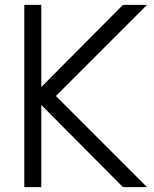

<svg xmlns="http://www.w3.org/2000/svg" viewBox="-20 -770 635 790"><path d="M585 -750 210 -375 585 0H486L150 -338V0H80V-750H150V-412L486 -750Z"/></svg>

Font: HansKendrickRegular
Style: Regular
Weight: 400
Designer: Alfredo Marco Pradil
Foundry: Hanken Studio
Version: Version 1.000;PS 001.001;hotconv 1.0.56